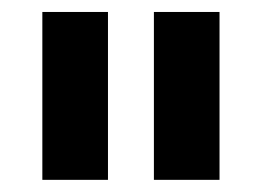

<svg xmlns="http://www.w3.org/2000/svg" viewBox="-20 -747 432 316"><path d="M157.7 -727.3H49.7V-451H157.7ZM341.3 -727.3H233.3V-451H341.3Z"/></svg>

Font: TID UI
Style: Bold
Weight: 700
Designer: The TID Project Authors
Foundry: Bakken & Bæck
Version: Version 1.001;hotconv 1.0.109;makeotfexe 2.5.65596